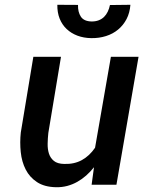

<svg xmlns="http://www.w3.org/2000/svg" viewBox="-20 -763 627 793"><path d="M368.2 -72.3Q353.5 -53.7 336.2 -38.3Q318.8 -22.9 299.3 -12Q279.8 -1 257.8 4.9Q235.8 10.7 211.4 10.3Q163.6 9.3 133.1 -10.7Q102.5 -30.8 86.2 -62.7Q69.8 -94.7 65.7 -134.8Q61.5 -174.8 65.9 -215.8L117.7 -528.3H231.9L179.7 -214.4Q177.2 -192.4 176.8 -169.7Q176.3 -147 182.1 -128.7Q188 -110.4 202.6 -98.4Q217.3 -86.4 245.1 -85.9Q286.6 -84.5 318.1 -101.8Q349.6 -119.1 372.6 -152.8L438 -528.3H552.2L460.9 0H358.4ZM518.6 -743.2Q516.1 -710 502.7 -684.3Q489.3 -658.7 467.8 -640.9Q446.3 -623 417.7 -614Q389.2 -605 356.9 -605.5Q325.7 -606 299.8 -615.7Q273.9 -625.5 255.1 -643.3Q236.3 -661.1 226.3 -686.3Q216.3 -711.4 216.8 -743.2L302.2 -742.7Q301.3 -713.4 314 -694.1Q326.7 -674.8 358.9 -674.3Q375 -674.3 387.7 -679.2Q400.4 -684.1 409.7 -693.1Q418.9 -702.1 425 -714.8Q431.2 -727.5 434.1 -742.2Z"/></svg>

Font: Roboto Mono Medium
Style: Italic
Weight: 500
Designer: Google
Version: Version 2.000985; 2015; ttfautohint (v1.3)